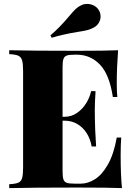

<svg xmlns="http://www.w3.org/2000/svg" viewBox="-20 -966 690 986"><path d="M27.8 0ZM427.7 -945.8Q447.3 -945.8 464.4 -936.3Q481.4 -926.8 490.7 -908.2Q496.6 -895 496.6 -881.8Q496.6 -863.8 486.6 -847.7Q476.6 -831.5 459 -823.2Q443.4 -814.9 426.3 -810.8Q409.2 -806.6 379.4 -802.2Q304.2 -790 245.6 -772L238.8 -784.2Q287.6 -825.7 335 -882.8Q356 -907.7 368.2 -919.4Q380.4 -931.2 397 -939Q410.6 -945.8 427.7 -945.8ZM606.4 0Q538.6 -2.9 377.4 -2.9Q143.6 -2.9 27.3 0V-20Q59.6 -21.5 74 -27.8Q88.4 -34.2 93.5 -51.3Q98.6 -68.4 98.6 -106V-602.1Q98.6 -639.6 93.3 -656.7Q87.9 -673.8 73.5 -680.2Q59.1 -686.5 27.3 -688V-708Q143.6 -705.1 377.4 -705.1Q524.4 -705.1 586.4 -708Q579.6 -614.3 579.6 -540Q579.6 -493.7 582.5 -467.8H559.6Q542 -584 492.9 -634.5Q443.8 -685.1 375.5 -685.1H362.3Q335 -685.1 322.8 -680.7Q310.5 -676.3 305.9 -663.3Q301.3 -650.4 301.3 -622.1V-366.2H311.5Q347.2 -366.2 375.7 -386.2Q404.3 -406.2 422.9 -436.5Q441.4 -466.8 447.8 -498H470.7Q466.8 -439.5 466.8 -400.9L467.3 -356Q467.3 -313 473.6 -213.9H450.7Q444.3 -251.5 425.5 -281.5Q406.7 -311.5 377.4 -328.9Q348.1 -346.2 311.5 -346.2H301.3V-85.9Q301.3 -57.1 305.9 -44.4Q310.5 -31.7 322.8 -27.3Q335 -22.9 362.3 -22.9H395.5Q431.6 -22.9 468 -45.9Q504.4 -68.8 534.4 -121.8Q564.5 -174.8 579.6 -259.8H602.5Q599.6 -224.1 599.6 -168Q599.6 -65.9 606.4 0Z"/></svg>

Font: TypoPRO Playfair Display
Style: Regular
Weight: 900
Designer: Claus Eggers Sørensen
Foundry: Claus Eggers Sørensen
Version: Version 1.004;PS 001.004;hotconv 1.0.70;makeotf.lib2.5.58329